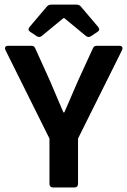

<svg xmlns="http://www.w3.org/2000/svg" viewBox="-20 -827 562 847"><path d="M186.5 -797.9 110.4 -708C103.5 -699.2 104.5 -692.4 113.3 -686.5L142.6 -667C150.4 -662.1 158.2 -663.1 165 -668.9L259.8 -747.1H263.7L358.4 -668.9C365.2 -663.1 373 -662.1 380.9 -667L410.2 -686.5C418.9 -692.4 419.9 -699.2 413.1 -708L336.9 -797.9C332 -803.7 325.2 -806.6 317.4 -806.6H206.1C198.2 -806.6 191.4 -803.7 186.5 -797.9ZM198.2 -215.8V-15.6C198.2 -5.9 204.1 0 213.9 0H308.6C318.4 0 324.2 -5.9 324.2 -15.6V-215.8L518.6 -606.4C523.4 -617.2 518.6 -625 506.8 -625H407.2C398.4 -625 393.6 -622.1 389.6 -613.3L324.2 -470.7C304.7 -423.8 284.2 -379.9 263.7 -331.1H259.8C239.3 -379.9 219.7 -423.8 200.2 -470.7L135.7 -613.3C131.8 -622.1 127 -625 118.2 -625H15.6C3.9 -625 -1 -617.2 3.9 -606.4Z"/></svg>

Font: Ed Sans Neue SemiBold
Style: Regular
Weight: 600
Designer: Stephen Hutchings
Version: Version 1.004;PS 001.004;hotconv 1.0.88;makeotf.lib2.5.64775